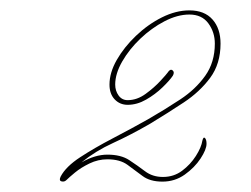

<svg xmlns="http://www.w3.org/2000/svg" viewBox="-20 -553 483 370"><path d="M345 -533Q374 -533 389.5 -515.5Q405 -498 405 -469Q405 -430 385 -403Q365 -376 334 -355.5Q303 -335 270 -315Q232 -293 198 -277.5Q164 -262 137 -240Q163 -255 187 -255Q213 -255 229 -244.5Q245 -234 259.5 -223Q274 -212 294 -212Q315 -212 331 -224Q347 -236 357.5 -252.5Q368 -269 370 -282Q372 -290 375 -287Q378 -284 378 -276Q378 -265 366.5 -247.5Q355 -230 336 -216.5Q317 -203 293 -203Q269 -203 254.5 -214Q240 -225 225.5 -235.5Q211 -246 187 -246Q169 -246 152.5 -238Q136 -230 124.5 -220.5Q113 -211 108 -206Q104 -202 98.5 -203.5Q93 -205 97 -213Q107 -232 134.5 -250Q162 -268 197.5 -286.5Q233 -305 265 -323Q298 -342 327.5 -361.5Q357 -381 375.5 -407Q394 -433 394 -469Q394 -491 381.5 -508Q369 -525 345 -525Q322 -525 297 -512Q272 -499 250.5 -478.5Q229 -458 215.5 -434.5Q202 -411 202 -390Q202 -378 208.5 -369Q215 -360 226 -360Q244 -360 260.5 -372Q277 -384 289 -397Q301 -410 303 -413Q308 -421 312.5 -417.5Q317 -414 313 -407Q307 -398 293 -384.5Q279 -371 261.5 -361Q244 -351 226 -351Q211 -351 201 -361.5Q191 -372 191 -390Q191 -413 205 -437.5Q219 -462 242 -484Q265 -506 292 -519.5Q319 -533 345 -533Z"/></svg>

Font: Kapakana Light
Style: Regular
Weight: 300
Designer: Kyosuke Nagai
Version: Version 1.000